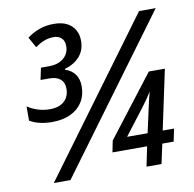

<svg xmlns="http://www.w3.org/2000/svg" viewBox="-80 -805 895 887"><g transform="rotate(-10 367.0 -362.0)"><path d="M143.6 -278.8Q111.8 -278.8 85.2 -285.4Q58.6 -292 39.1 -303.7V-370.6Q61 -356 87.6 -347.4Q114.3 -338.9 144 -338.9Q187.5 -338.9 211.2 -360.8Q234.9 -382.8 234.9 -418.9Q234.9 -448.7 216.8 -464.1Q198.7 -479.5 165.5 -479.5H124L135.7 -535.2H173.8Q203.1 -535.2 224.1 -545.2Q245.1 -555.2 256.6 -572.8Q268.1 -590.3 268.1 -612.8Q268.1 -637.7 254.2 -651.1Q240.2 -664.6 215.3 -664.1Q191.9 -663.6 171.4 -655.3Q150.9 -647 130.4 -632.3L103 -681.6Q128.4 -701.2 159.9 -712.6Q191.4 -724.1 228 -724.1Q266.6 -724.1 291 -711.2Q315.4 -698.2 327.6 -676.3Q339.8 -654.3 339.8 -626Q339.8 -581.5 314.2 -552.5Q288.6 -523.4 244.1 -510.3L243.7 -506.3Q273.4 -497.1 289.8 -474.6Q306.2 -452.1 306.2 -418Q306.2 -376 286.6 -344.7Q267.1 -313.5 230.7 -296.1Q194.3 -278.8 143.6 -278.8ZM101.6 0 627.4 -713.9H705.6L179.7 0ZM536.6 0 555.7 -92.3H393.1L403.8 -146L623.5 -431.2H698.7L639.2 -151.4H692.4L680.2 -92.3H627L606.9 0ZM472.2 -151.4H568.4L592.3 -259.8Q597.2 -281.7 601.6 -301Q606 -320.3 611.3 -339.4Q603 -325.7 590.6 -307.6Q578.1 -289.6 566.4 -274.4Z"/></g></svg>

Font: Open Sans SemiCondensed Medium
Style: Italic
Weight: 500
Width: 4
Italic angle: -12°
Designer: Monotype Design Team
Foundry: Monotype Imaging Inc.
Version: Version 3.000